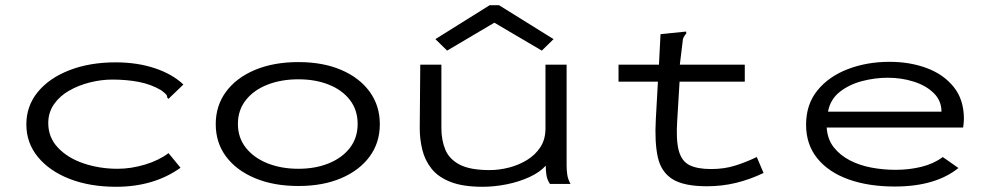

<svg xmlns="http://www.w3.org/2000/svg" viewBox="-20 -705 3790 736"><path d="M425 11Q325 11 247.5 -19Q170 -49 125.5 -103Q81 -157 81 -228Q81 -299 125 -352.5Q169 -406 246.5 -436Q324 -466 423 -466Q506 -466 573.5 -443.5Q641 -421 683 -381L633 -333L626 -326L621 -331Q621 -339 616 -344Q611 -349 598 -359Q559 -382 512 -391Q465 -400 411 -400Q368 -400 324.5 -389Q281 -378 245 -357.5Q209 -337 187 -305.5Q165 -274 165 -233Q165 -178 202.5 -138.5Q240 -99 301 -78.5Q362 -58 431 -58Q482 -58 535.5 -74Q589 -90 626 -118L672 -62Q570 11 425 11Z M1124 8Q1029 8 957.5 -22Q886 -52 846.5 -105Q807 -158 807 -229Q807 -300 846.5 -353.5Q886 -407 957.5 -437Q1029 -467 1124 -467Q1218 -467 1288 -437Q1358 -407 1397 -353.5Q1436 -300 1436 -229Q1436 -158 1397 -105Q1358 -52 1288 -22Q1218 8 1124 8ZM1124 -58Q1189 -58 1240.5 -79Q1292 -100 1321.5 -138.5Q1351 -177 1351 -230Q1351 -283 1321.5 -321.5Q1292 -360 1240.5 -380.5Q1189 -401 1124 -401Q1058 -401 1005.5 -380.5Q953 -360 922.5 -321.5Q892 -283 892 -230Q892 -177 922.5 -138.5Q953 -100 1005.5 -79Q1058 -58 1124 -58Z M1830 11Q1755 11 1707.5 -7.5Q1660 -26 1634.5 -58Q1609 -90 1599 -130.5Q1589 -171 1589 -214L1591 -457H1672V-214Q1672 -168 1687 -131.5Q1702 -95 1742 -74Q1782 -53 1857 -53Q1893 -53 1930.5 -62.5Q1968 -72 2000 -91.5Q2032 -111 2051.5 -141Q2071 -171 2071 -212V-457H2152V-71Q2152 -53 2154.5 -35.5Q2157 -18 2167 0H2088Q2077 -17 2074.5 -35Q2072 -53 2072 -70Q2050 -45 2010 -26.5Q1970 -8 1922.5 1.5Q1875 11 1830 11ZM1694 -511 1649 -555 1857 -685H1893L2102 -555L2057 -511L1875 -618Z M2690 9Q2601 9 2557.5 -18.5Q2514 -46 2501.5 -103Q2489 -160 2494 -248L2502 -392H2351V-457H2506L2512 -574L2600 -583L2610 -584L2611 -577Q2605 -570 2601 -563Q2597 -556 2596 -539L2586 -457H2835V-392H2585L2576 -243Q2571 -168 2582 -127.5Q2593 -87 2623 -72Q2653 -57 2706 -57Q2756 -57 2797.5 -70Q2839 -83 2881 -103L2907 -42Q2855 -17 2801.5 -4Q2748 9 2690 9Z M3410 10Q3309 10 3232.5 -17.5Q3156 -45 3113 -98Q3070 -151 3070 -227Q3070 -305 3113.5 -358.5Q3157 -412 3230 -440Q3303 -468 3390 -468Q3468 -468 3532.5 -444Q3597 -420 3636 -371.5Q3675 -323 3675 -249Q3675 -240 3674 -232Q3673 -224 3672 -216H3149Q3152 -171 3176 -140.5Q3200 -110 3237.5 -90.5Q3275 -71 3320.5 -62.5Q3366 -54 3413 -54Q3465 -54 3512 -65.5Q3559 -77 3594 -103L3654 -61Q3566 10 3410 10ZM3154 -277H3589Q3589 -319 3559.5 -348Q3530 -377 3483 -392Q3436 -407 3383 -407Q3335 -407 3286 -394.5Q3237 -382 3200 -353.5Q3163 -325 3154 -277Z"/></svg>

Font: Inconsolata ExtraExpanded
Style: Regular
Weight: 400
Width: 8
Monospace: yes
Designer: Raph Levien, Cyreal, Brenton Simpson
Foundry: Raph Levien, Cyreal, Google
Version: Version 3.001; ttfautohint (v1.8.2.53-6de2)